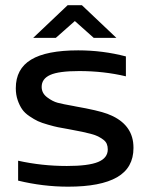

<svg xmlns="http://www.w3.org/2000/svg" viewBox="-20 -700 567 729"><path d="M253.9 -207Q248.5 -208 238.3 -210Q213.4 -214.4 200 -217Q186.5 -219.7 162.4 -226.6Q138.2 -233.4 124 -240Q109.9 -246.6 91.8 -258.8Q73.7 -271 64 -285.2Q54.2 -299.3 47.1 -319.8Q40 -340.3 40 -365.2Q40 -438.5 98.1 -473.6Q156.2 -508.8 276.9 -508.8Q370.1 -508.8 458 -485.8V-410.2Q374 -430.2 280.8 -430.2Q203.1 -430.2 170.7 -415.5Q138.2 -400.9 138.2 -370.1Q138.2 -346.2 158.9 -330.6Q179.7 -314.9 199 -309.8Q218.3 -304.7 259.8 -297.4Q264.6 -296.4 267.1 -295.9Q353 -280.8 388.2 -267.6Q475.1 -234.9 485.4 -160.2Q486.8 -149.4 486.8 -138.2Q486.8 -63 424.6 -27.1Q362.3 8.8 238.8 8.8Q143.1 8.8 48.8 -14.2V-89.8Q138.7 -69.8 233.9 -69.8Q315.9 -69.8 352.5 -85Q389.2 -100.1 389.2 -132.8Q389.2 -144.5 385.3 -153.8Q381.3 -163.1 371.6 -170.2Q361.8 -177.2 352.3 -182.1Q342.8 -187 324.5 -191.9Q306.2 -196.8 292.5 -199.5Q278.8 -202.1 253.9 -207ZM106 -556.2 236.8 -680.2H291L421.9 -556.2H335.9L264.2 -620.1L191.9 -556.2Z"/></svg>

Font: LT Wave
Style: Regular
Weight: 400
Designer: Daniel Lyons
Version: Version 2.5 (Glyphs App)